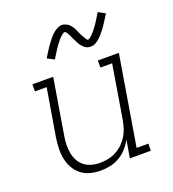

<svg xmlns="http://www.w3.org/2000/svg" viewBox="-137 -856 875 970"><g transform="rotate(-20 300.0 -371.5)"><path d="M240 8Q212 8 184.5 1Q157 -6 136 -22.5Q115 -39 101.5 -62.5Q88 -86 82.5 -113Q77 -140 78 -168.5Q79 -197 83 -226L126 -482H63V-520H175L125 -219Q121 -196 120.5 -173Q120 -150 124 -128.5Q128 -107 138.5 -87.5Q149 -68 166 -55Q183 -42 204.5 -36Q226 -30 249 -30Q271 -30 293 -34.5Q315 -39 335.5 -49.5Q356 -60 373 -76.5Q390 -93 402 -112.5Q414 -132 420.5 -153.5Q427 -175 431 -197L478 -482H415V-520H528L448 -38H511V0H398L414 -95Q401 -71 382.5 -50.5Q364 -30 340.5 -16.5Q317 -3 291 2.5Q265 8 240 8ZM405 -598Q400 -598 394.5 -599Q389 -600 384.5 -602Q380 -604 376 -607Q372 -610 368.5 -613.5Q365 -617 362 -620.5Q359 -624 356 -628Q353 -632 350.5 -636.5Q348 -641 346 -645.5Q344 -650 341.5 -654.5Q339 -659 337 -663Q335 -667 332.5 -672.5Q330 -678 328 -682.5Q326 -687 323.5 -691.5Q321 -696 319 -699.5Q317 -703 314 -707.5Q311 -712 306 -712Q302 -712 298.5 -709.5Q295 -707 291.5 -704.5Q288 -702 283 -697.5Q278 -693 276 -690.5Q274 -688 272 -686Q270 -684 268 -681Q266 -678 263.5 -675Q261 -672 258.5 -669Q256 -666 253.5 -662.5Q251 -659 248.5 -655Q246 -651 243 -647Q240 -643 237.5 -638.5Q235 -634 232 -629.5Q229 -625 226 -620Q223 -615 219.5 -610Q216 -605 213 -599L176 -618Q181 -628 186.5 -636Q192 -644 197 -652Q202 -660 206.5 -667Q211 -674 215.5 -680Q220 -686 224.5 -692Q229 -698 233 -703Q237 -708 241 -712.5Q245 -717 251 -723Q257 -729 263 -733.5Q269 -738 276 -742Q283 -746 290.5 -748.5Q298 -751 306 -751Q311 -751 316 -749.5Q321 -748 325.5 -746Q330 -744 334.5 -741.5Q339 -739 342.5 -735.5Q346 -732 349 -728.5Q352 -725 355 -720.5Q358 -716 360.5 -712Q363 -708 365 -703.5Q367 -699 369 -694.5Q371 -690 373 -685.5Q375 -681 377.5 -676Q380 -671 382.5 -666Q385 -661 387.5 -657Q390 -653 392 -649.5Q394 -646 397 -641Q400 -636 405 -636Q409 -636 412.5 -638.5Q416 -641 419.5 -643.5Q423 -646 427.5 -651Q432 -656 434 -658Q436 -660 438.5 -662.5Q441 -665 443 -668Q445 -671 447.5 -673.5Q450 -676 452 -679.5Q454 -683 457 -686.5Q460 -690 462.5 -693.5Q465 -697 467.5 -701.5Q470 -706 473 -710Q476 -714 479 -719Q482 -724 485 -729Q488 -734 491 -739Q494 -744 498 -750L535 -730Q529 -721 524 -712.5Q519 -704 514 -696.5Q509 -689 504.5 -682Q500 -675 495.5 -668.5Q491 -662 486.5 -656.5Q482 -651 478 -646Q474 -641 470 -636.5Q466 -632 459.5 -625.5Q453 -619 447.5 -614.5Q442 -610 435 -606Q428 -602 420 -600Q412 -598 405 -598Z"/></g></svg>

Font: Iosevka Etoile XLtObl
Style: Regular
Weight: 200
Italic angle: -9°
Designer: Belleve Invis
Foundry: Belleve Invis
Version: Version 15.5.2; ttfautohint (v1.8.4)